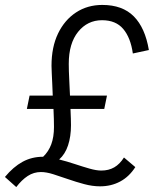

<svg xmlns="http://www.w3.org/2000/svg" viewBox="-26 -731 646 779"><path d="M380 25Q349 25 315.5 16Q282 7 250.5 -4Q219 -15 190.5 -24Q162 -33 140 -33Q111 -33 86.5 -17Q62 -1 40 28L-6 -13Q28 -54 65.5 -74.5Q103 -95 149 -95Q171 -116 182 -145.5Q193 -175 193 -216Q193 -230 192.5 -248.5Q192 -267 191 -289H83L94 -343H188Q187 -368 186 -391.5Q185 -415 184 -434Q183 -453 183 -464Q183 -540 209.5 -595Q236 -650 282.5 -680.5Q329 -711 389 -711Q471 -711 517 -664.5Q563 -618 578 -528L513 -514Q504 -578 474 -613.5Q444 -649 388 -649Q329 -649 291 -602Q253 -555 253 -472Q253 -462 253.5 -441.5Q254 -421 255.5 -395.5Q257 -370 258 -343H408L397 -289H260Q261 -268 261.5 -251Q262 -234 262 -223Q262 -177 250 -141Q238 -105 214 -84Q246 -76 277.5 -65.5Q309 -55 337 -47Q365 -39 385 -39Q415 -39 437.5 -52Q460 -65 477 -92L523 -53Q498 -14 461.5 5.5Q425 25 380 25Z"/></svg>

Font: Red Hat Mono
Style: Italic
Weight: 400
Italic angle: -12°
Monospace: yes
Designer: Pentagram, MCKL
Foundry: MCKL
Version: Version 1.030